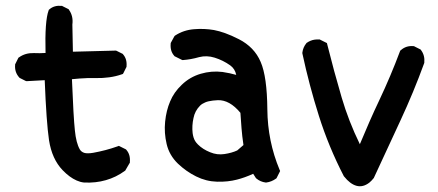

<svg xmlns="http://www.w3.org/2000/svg" viewBox="-20 -630 1540 675"><path d="M275.4 11.7Q262.2 10.3 249.5 4.6Q236.8 -1 224.6 -10Q212.4 -19 200.2 -31.7Q162.6 -70.8 152.3 -137.2Q143.1 -199.2 137.2 -348.1L74.7 -344.7H72.3L69.8 -345.7L50.3 -355.5L48.8 -356.4L47.4 -357.9Q30.8 -376.5 33.2 -402.3V-404.3L34.2 -405.8L43.9 -425.3L44.9 -427.2L47.4 -428.7Q69.3 -444.3 99.1 -443.4Q120.1 -442.4 140.1 -443.8Q137.2 -556.6 150.9 -593.3L151.9 -595.7L153.8 -597.2Q170.4 -611.8 196.3 -609.4H198.2L199.7 -608.4L219.2 -598.6L221.2 -597.7L222.7 -595.2Q238.3 -573.2 234.4 -543.5L236.3 -448.2L385.7 -452.1H387.7L390.1 -451.2L409.7 -441.4L411.6 -440.4L412.6 -439Q427.2 -422.4 424.8 -396.5V-394.5L423.8 -393.1L414.1 -373.5L412.1 -370.1L408.2 -368.7Q387.2 -361.3 364 -358.2Q340.8 -355 316.4 -355.5Q302.2 -356 288.1 -355.5Q273.9 -355 260 -354Q246.1 -353 232.9 -351.6Q238.3 -216.8 243.2 -171.9Q247.6 -127 260.7 -104.5Q266.1 -95.7 276.6 -92.5Q287.1 -89.4 307.6 -92.8Q329.1 -96.7 350.6 -102.3Q372.1 -107.9 394 -115.7L397.9 -117.2L401.9 -115.2L421.4 -105.5L423.3 -104.5L424.3 -103Q439 -86.4 436.5 -59.6V-57.6L435.1 -55.7L421.4 -32.2L420.4 -30.3L418.9 -29.3Q388.2 -6.8 352.1 3.4Q316.4 13.7 275.9 11.7Z M914.1 11.7Q895.5 9.3 881.3 -2.4L880.4 -3.4L879.4 -4.4L870.1 -19Q840.3 -5.4 813 1.5Q781.2 9.8 743.2 8.8Q704.6 7.8 669.4 -9.8Q634.8 -26.9 605.5 -54.7Q575.2 -84 565.9 -123.5Q556.6 -162.6 560.5 -202.1Q564.5 -241.7 578.1 -273.4Q591.3 -305.7 619.1 -332Q647.5 -359.4 685.5 -370.6Q723.6 -381.8 762.2 -377Q789.1 -373 810.5 -366.7Q806.2 -388.2 789.1 -400.4Q764.2 -418 734.9 -427.2Q707 -436 680.2 -429.2Q665 -424.8 651.1 -422.4Q637.2 -419.9 624 -418.9H621.1L618.7 -419.9L595.2 -431.6L593.3 -432.6L592.3 -434.1Q577.6 -450.7 580.1 -476.6V-478.5L581.1 -480.5L592.8 -502L594.2 -503.9L596.2 -505.4Q625.5 -524.4 662.1 -527.3Q697.8 -530.3 732.4 -524.4Q750.5 -521 772.2 -513.2Q793.9 -505.4 819.8 -492.2Q846.7 -478.5 866 -458.5Q885.3 -438.5 896.5 -412.1Q918.9 -360.4 919.9 -245.1Q920.9 -133.8 962.9 -33.2L964.8 -28.8L962.9 -24.9L953.1 -5.4L952.1 -3.4L950.2 -2Q934.6 9.3 916 11.7H915ZM814 -101.1 835.9 -120.1Q833.5 -136.7 831.8 -151.1Q830.1 -165.5 829.1 -179.2Q827.1 -205.6 825.2 -233.4Q787.1 -279.3 745.6 -277.8Q736.3 -277.3 728.3 -276.4Q720.2 -275.4 713.6 -273.9Q707 -272.5 701.4 -270Q695.8 -267.6 691.4 -264.9Q687 -262.2 683.6 -258.8Q665 -240.2 660.2 -214.8Q654.3 -188 657.2 -162.1Q658.2 -154.3 660.4 -147Q662.6 -139.6 666.5 -133.5Q670.4 -127.4 675.8 -122.1Q692.9 -105 718.8 -94.7Q743.2 -84.5 769 -88.4Q794.9 -92.3 814 -101.1Z M1188.5 -11.2Q1135.3 -114.3 1101.1 -222.7Q1066.9 -330.6 1043 -442.4V-443.8V-445.3Q1045.4 -463.9 1057.1 -478L1057.6 -479L1058.6 -479.5Q1064.9 -483.9 1072 -486.8Q1079.1 -489.7 1086.7 -490.7Q1094.2 -491.7 1102.5 -491.2H1104.5L1106 -490.2L1125.5 -480.5L1129.4 -478.5L1130.4 -474.1Q1153.8 -380.4 1181.2 -287.1Q1205.6 -204.1 1245.1 -123Q1261.7 -163.1 1278.6 -201.4Q1295.4 -239.7 1313.5 -277.8Q1353.5 -362.3 1386.2 -449.7L1387.2 -452.1L1389.2 -453.6Q1407.7 -470.2 1433.6 -467.8H1435.5L1437 -466.8L1456.5 -457L1458.5 -456.1L1460 -454.1Q1474.1 -435.5 1471.7 -410.2V-409.2L1471.2 -407.7Q1434.1 -305.7 1387.7 -206.1Q1341.8 -106.4 1294.9 -5.9L1294.4 -4.4L1293.9 -3.9Q1286.1 5.9 1278.3 12.2Q1255.9 29.3 1233.4 23.2Q1210.9 17.1 1189.5 -9.8L1189 -10.3Z"/></svg>

Font: NaikaiFont
Style: Bold
Weight: 700
Version: Version 1.89